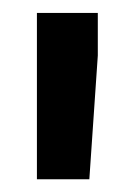

<svg xmlns="http://www.w3.org/2000/svg" viewBox="-20 -770 206 297"><path d="M131.3 -684.1 118.2 -492.7H37.1V-677.2V-750H131.3Z"/></svg>

Font: Heebo SemiBold
Style: Regular
Weight: 600
Designer: Oded Ezer
Foundry: Ezer Type House
Version: Version 3.100